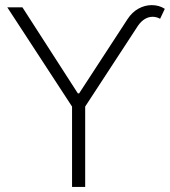

<svg xmlns="http://www.w3.org/2000/svg" viewBox="-20 -736 669 756"><path d="M68.4 -707 286.6 -368.2H291.5L482.4 -661.1Q500 -688 525.1 -701.9Q550.3 -715.8 577.1 -715.8Q606.9 -715.8 628.9 -701.2L610.4 -662.1Q596.2 -669.9 581.1 -669.9Q564.9 -669.9 550.3 -661.1Q535.6 -652.3 523.4 -634.8L315.4 -316.4V0H263.7V-316.4L8.8 -707Z"/></svg>

Font: Pretendard ExtraLight
Style: Regular
Weight: 200
Designer: Base glyphs from Inter by Rasmus Andersson; Hangeul glyphs from Noto Sans CJK(Source Han Sans) by Jang Soo-young and Kan
Foundry: Kil Hyung-jin
Version: Version 1.309